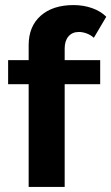

<svg xmlns="http://www.w3.org/2000/svg" viewBox="-20 -737 439 757"><path d="M93 -405H12V-500H93V-559Q93 -633 140.5 -675Q188 -717 270 -717Q309 -717 343 -705Q377 -693 399 -671L350 -588Q338 -599 322 -605Q306 -611 291 -611Q265 -611 250 -593.5Q235 -576 235 -546V-500H375V-405H235V0H93Z"/></svg>

Font: Sarabun ExtraBold
Style: Regular
Weight: 800
Version: Version 1.000; ttfautohint (v1.6)